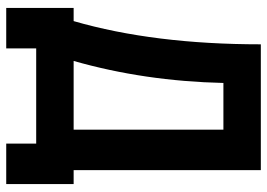

<svg xmlns="http://www.w3.org/2000/svg" viewBox="-142 -630 870 626"><g transform="rotate(90 293.0 -317.0)"><path d="M137.7 0V97.7H5.9V-122.1H48.8Q124.5 -383.8 124.5 -732.4H534.7V-122.1H580.1V97.7H448.2V0ZM178.7 -122.1H402.8V-610.4H250.5Q244.6 -353 178.7 -122.1Z"/></g></svg>

Font: Consola Mono
Style: Bold
Weight: 700
Monospace: yes
Designer: Wojciech Kalinowski "wmk69" (wmk69@o2.pl)
Foundry: Wojciech Kalinowski "wmk69" (wmk69@o2.pl)
Version: Version 2.1.0